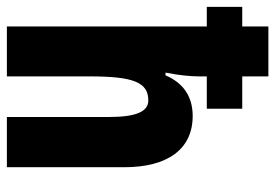

<svg xmlns="http://www.w3.org/2000/svg" viewBox="-145 -659 800 558"><g transform="rotate(90 255.0 -380.0)"><path d="M198 -760H53V-684H-4V-581H53V0H198V-239C198 -368 215 -411 268 -411C301 -411 316 -374 316 -297V0H462V-341C462 -468 409 -540 313 -540C257 -540 217 -513 195 -461H187C195 -501 198 -534 198 -559V-581H292V-684H198Z"/></g></svg>

Font: Noto Sans Armenian ExtraCondensed ExtraBold
Style: Regular
Weight: 800
Width: 2
Designer: Monotype Design Team
Foundry: Monotype Imaging Inc.
Version: Version 2.008